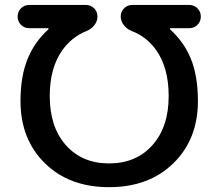

<svg xmlns="http://www.w3.org/2000/svg" viewBox="-20 -774 888 782"><path d="M667 -382.8Q667 -499 615.2 -571.3Q576.2 -625 516.6 -647.5Q497.1 -655.3 484.4 -671.4Q471.7 -687.5 471.7 -707Q471.7 -726.6 485.4 -740.2Q499 -753.9 518.6 -753.9H750Q770.5 -753.9 784.2 -740.2Q797.9 -726.6 797.9 -706.5Q797.9 -686.5 784.2 -672.9Q770.5 -659.2 750 -659.2H673.8Q672.9 -659.2 671.9 -657.2Q670.9 -655.3 672.9 -654.3Q728.5 -603.5 755.9 -538.1Q786.1 -466.8 786.1 -362.3Q786.1 -207 686.5 -109.4Q586.9 -11.7 424.3 -11.7Q261.7 -11.7 162.6 -109.4Q63.5 -207 63.5 -362.3Q63.5 -465.8 93.8 -537.1Q121.1 -603.5 176.8 -654.3Q178.7 -655.3 177.7 -657.2Q176.8 -659.2 175.8 -659.2H99.6Q79.1 -659.2 65.4 -672.9Q51.8 -686.5 51.8 -706.5Q51.8 -726.6 65.4 -740.2Q79.1 -753.9 99.6 -753.9H330.1Q349.6 -753.9 363.3 -740.2Q377 -726.6 377 -707Q377 -687.5 364.3 -671.4Q351.6 -655.3 332 -647.5Q273.4 -624 234.4 -570.3Q182.6 -498 182.6 -382.8Q182.6 -256.8 248.5 -182.6Q314.5 -108.4 424.3 -108.4Q534.2 -108.4 600.6 -182.6Q667 -256.8 667 -382.8Z"/></svg>

Font: Gen Jyuu Gothic P Medium
Style: Regular
Weight: 500
Designer: [Source Han Sans]
Ryoko NISHIZUKA  (kana & ideographs); Paul D. Hunt (Latin, Greek & Cyrillic); Wenlong ZHANG  (bopomofo
Version: Version 1.002.20150607